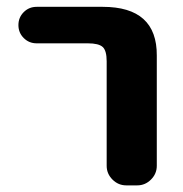

<svg xmlns="http://www.w3.org/2000/svg" viewBox="-20 -566 538 565"><path d="M87.9 -438.5Q65.4 -438.5 49.8 -454.1Q34.2 -469.7 34.2 -492.2Q34.2 -514.6 49.8 -530.3Q65.4 -545.9 87.9 -545.9H282.2Q442.4 -545.9 441.4 -402.3V-78.1Q441.4 -54.7 424.3 -37.6Q407.2 -20.5 383.8 -20.5H351.6Q328.1 -20.5 311 -37.6Q293.9 -54.7 293.9 -78.1V-385.7Q293.9 -417 282.2 -427.7Q270.5 -438.5 238.3 -438.5Z"/></svg>

Font: Gen Jyuu Gothic P Bold
Style: Bold
Weight: 700
Designer: [Source Han Sans]
Ryoko NISHIZUKA  (kana & ideographs); Paul D. Hunt (Latin, Greek & Cyrillic); Wenlong ZHANG  (bopomofo
Version: Version 1.002.20150607